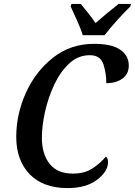

<svg xmlns="http://www.w3.org/2000/svg" viewBox="-20 -951 689 981"><path d="M325 10Q420 10 476 -32.5Q532 -75 532 -123Q532 -142 521 -151Q495 -119 454 -91.5Q413 -64 352 -64Q273 -64 233.5 -114Q194 -164 194 -247Q194 -307 210 -379.5Q226 -452 257 -518Q288 -584 333.5 -626.5Q379 -669 439 -669Q494 -669 509 -620.5Q524 -572 523 -526Q573 -526 605.5 -549.5Q638 -573 638 -616Q638 -667 594.5 -697Q551 -727 461 -727Q340 -727 250.5 -656Q161 -585 112 -476Q63 -367 63 -252Q63 -132 131.5 -61Q200 10 325 10ZM403 -771H514Q542 -807 579.5 -848.5Q617 -890 646 -918L649 -931H586Q560 -911 527 -883.5Q494 -856 468 -833Q451 -859 430.5 -884Q410 -909 393 -931H345L341 -918Q353 -891 373 -847.5Q393 -804 403 -771Z"/></svg>

Font: Noto Serif SemiCondensed Semi
Style: Italic
Weight: 600
Width: 4
Italic angle: -12°
Designer: Monotype Design Team
Foundry: Monotype Imaging Inc.
Version: Version 1.901